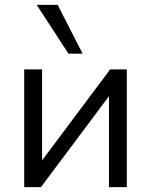

<svg xmlns="http://www.w3.org/2000/svg" viewBox="-20 -773 624 793"><path d="M80 0V-486.3H153.8V-77.1H128.8L434.8 -486.3H503.8V0H430.1V-409.7H455.5L149 0ZM262.7 -551.3 131.7 -752.8H218.1L321.2 -551.3Z"/></svg>

Font: Nunito Sans 12pt ExtraLight
Style: Regular
Weight: 200
Designer: Vernon Adams
Foundry: Vernon Adams
Version: Version 3.101;gftools[0.9.27]